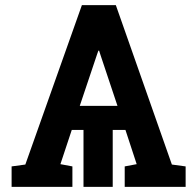

<svg xmlns="http://www.w3.org/2000/svg" viewBox="-20 -731 762 751"><path d="M25.4 0V-80.1L79.1 -87.4L300.3 -710.9H433.1L652.3 -87.4L706.1 -80.1V0H467.8V-80.1L514.6 -88.9L470.7 -222.7H420.9V0H306.6V-222.7H260.7L216.3 -88.9L263.2 -80.1V0ZM292 -316.9H439.5L373 -516.1L367.7 -532.7H364.7L358.9 -516.1Z"/></svg>

Font: Roboto Slab SemiBold
Style: Regular
Weight: 600
Designer: Google
Version: Version 2.001; ttfautohint (v1.8.3)